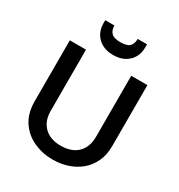

<svg xmlns="http://www.w3.org/2000/svg" viewBox="-212 -1064 1131 1213"><g transform="rotate(30 353.5 -457.5)"><path d="M505 -899Q505 -857 486.5 -825Q468 -793 434 -774.5Q400 -756 352 -756Q305 -756 271 -774.5Q237 -793 218.5 -825.5Q200 -858 200 -900V-922H267Q267 -888 285.5 -868.5Q304 -849 352 -849Q401 -849 419 -868.5Q437 -888 437 -922H505ZM70 -700H188V-254Q188 -201 209.5 -165Q231 -129 268 -111.5Q305 -94 352 -94Q401 -94 438 -111.5Q475 -129 496.5 -165Q518 -201 518 -254V-700H636V-257Q636 -190 612.5 -140.5Q589 -91 548.5 -58Q508 -25 457.5 -9Q407 7 351 7Q277 7 213 -22Q149 -51 109.5 -109.5Q70 -168 70 -257Z"/></g></svg>

Font: Albert Sans SemiBold
Style: Regular
Weight: 600
Designer: Andreas Rasmussen
Foundry: a.Foundry
Version: Version 1.025